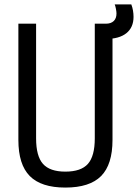

<svg xmlns="http://www.w3.org/2000/svg" viewBox="-20 -837 623 867"><path d="M275 10Q166 10 114.5 -42Q63 -94 63 -205V-730H143V-212Q143 -132 174 -97Q205 -62 275 -62Q346 -62 377 -97Q408 -132 408 -212V-730H488V-205Q488 -94 436.5 -42Q385 10 275 10ZM456 -661Q443 -661 428 -667L421 -730H458Q481 -730 493.5 -742Q506 -754 506 -776Q506 -784 503.5 -797Q501 -810 498 -817H573Q578 -804 580.5 -789.5Q583 -775 583 -761Q583 -713 550.5 -687Q518 -661 456 -661Z"/></svg>

Font: M PLUS Code Latin SemiExpanded
Style: Regular
Weight: 400
Width: 6
Designer: Coji Morishita
Foundry: UNDERFOREST DESIGN
Version: Version 1.002; ttfautohint (v1.8.3)